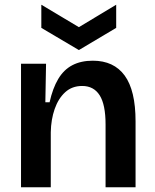

<svg xmlns="http://www.w3.org/2000/svg" viewBox="-20 -793 656 813"><path d="M69 0V-317V-523H175L172 -360H190Q203 -419 226.5 -458.5Q250 -498 286.5 -517Q323 -536 373 -536Q462 -536 508 -473Q554 -410 554 -279V0H427V-266Q427 -350 402 -389.5Q377 -429 328 -429Q285 -429 256 -402.5Q227 -376 211.5 -331.5Q196 -287 195 -233V0ZM155 -773 314 -678 472 -773V-675L314 -581L155 -675Z"/></svg>

Font: Bricolage Grotesque 18pt SemiBold
Style: Regular
Weight: 600
Version: Version 1.001;gftools[0.9.33.dev8+g029e19f]